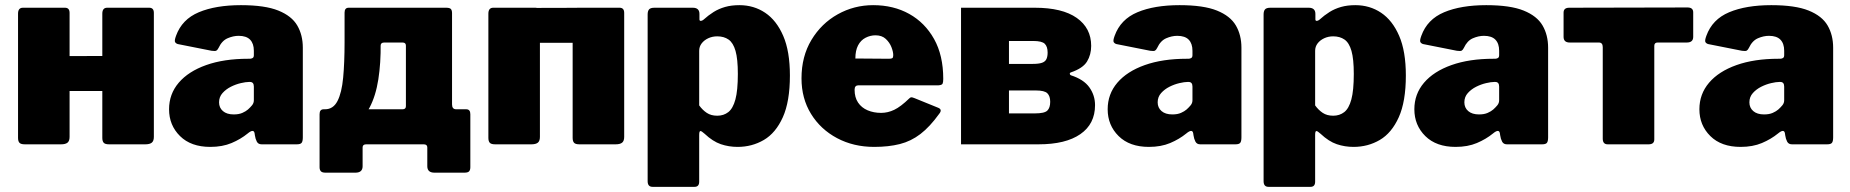

<svg xmlns="http://www.w3.org/2000/svg" viewBox="-20 -560 7178 745"><path d="M250 -510V-29Q250 -13 242 -6.5Q234 0 217 0H76Q61 0 55.5 -6Q50 -12 50 -25V-507Q50 -530 69 -530H232Q250 -530 250 -510ZM577 -510V-29Q577 -13 569 -6.5Q561 0 544 0H403Q388 0 382.5 -6Q377 -12 377 -25V-507Q377 -530 396 -530H559Q577 -530 577 -510ZM98 -207Q74 -207 74 -229V-323Q74 -342 96 -342L475 -343Q497 -343 497 -324V-229Q497 -207 472 -207Z M941 -42Q914 -20 878.5 -5Q843 10 796 10Q721 10 678.5 -32Q636 -74 636 -136Q636 -195 673.5 -239Q711 -283 780 -307.5Q849 -332 943 -332H950Q954 -332 959.5 -334.5Q965 -337 965 -346V-363Q965 -391 950.5 -406Q936 -421 906 -421Q885 -421 863 -411.5Q841 -402 828 -374Q824 -366 819.5 -363.5Q815 -361 801 -363L670 -389Q663 -391 659.5 -396.5Q656 -402 663 -421Q686 -485 751.5 -512.5Q817 -540 915 -540Q1008 -540 1060 -519Q1112 -498 1133.5 -461Q1155 -424 1155 -375V-27Q1155 -12 1150.5 -6Q1146 0 1132 0H995Q982 0 976.5 -10.5Q971 -21 969 -35L968 -42Q965 -62 941 -42ZM965 -224Q965 -242 950 -242H946Q934 -242 914.5 -237.5Q895 -233 876 -223.5Q857 -214 843.5 -199Q830 -184 830 -163Q830 -142 845 -129Q860 -116 887 -116Q907 -116 920.5 -122Q934 -128 942 -135Q951 -143 958 -151.5Q965 -160 965 -171V-224Z M1243 110Q1230 110 1225 104.5Q1220 99 1220 89V-117Q1220 -136 1236 -136H1542Q1555 -136 1555 -148V-383Q1555 -395 1542 -395H1471Q1457 -395 1457 -383L1317 -511Q1317 -530 1333 -530H1711Q1725 -530 1729.5 -525Q1734 -520 1734 -509V-155Q1734 -136 1750 -136H1789Q1805 -136 1805 -117V89Q1805 99 1800.5 104.5Q1796 110 1782 110H1666Q1638 110 1638 85V12Q1638 0 1624 0H1401Q1387 0 1387 12V85Q1387 110 1359 110ZM1240 -65 1241 -136Q1273 -136 1289.5 -168Q1306 -200 1311.5 -258.5Q1317 -317 1317 -396V-511H1457V-391Q1458 -316 1448 -252Q1438 -188 1414 -142.5Q1390 -97 1347.5 -75.5Q1305 -54 1240 -65Z M2075 -510V-29Q2075 -13 2067 -6.5Q2059 0 2042 0H1901Q1886 0 1880.5 -6Q1875 -12 1875 -25V-507Q1875 -530 1894 -530H2057Q2075 -530 2075 -510ZM2402 -510V-29Q2402 -13 2394 -6.5Q2386 0 2369 0H2228Q2213 0 2207.5 -6Q2202 -12 2202 -25V-507Q2202 -530 2221 -530H2384Q2402 -530 2402 -510ZM1953 -394Q1929 -394 1929 -416V-510Q1929 -529 1951 -529L2330 -530Q2352 -530 2352 -511V-416Q2352 -394 2327 -394Z M2668 -530Q2694 -530 2694 -506V-485Q2694 -479 2699 -479Q2704 -479 2709 -483Q2729 -501 2749 -513.5Q2769 -526 2793.5 -533Q2818 -540 2849 -540Q2905 -540 2949 -510.5Q2993 -481 3019 -421Q3045 -361 3045 -267Q3045 -166 3017.5 -105Q2990 -44 2944 -17Q2898 10 2842 10Q2808 10 2777 -0.5Q2746 -11 2714 -41Q2702 -52 2697.5 -51.5Q2693 -51 2693 -36V145Q2693 165 2675 165H2512Q2493 165 2493 143V-504Q2493 -517 2498.5 -523.5Q2504 -530 2520 -530H2668ZM2693 -151Q2706 -133 2722.5 -122Q2739 -111 2763 -111Q2788 -111 2806 -125Q2824 -139 2833.5 -174Q2843 -209 2843 -273Q2843 -331 2834 -362.5Q2825 -394 2807 -406.5Q2789 -419 2763 -419Q2744 -419 2728 -411.5Q2712 -404 2702.5 -391.5Q2693 -379 2693 -363V-151Z M3296 -212Q3296 -182 3309.5 -162Q3323 -142 3346.5 -132Q3370 -122 3399 -122Q3425 -122 3450 -134Q3475 -146 3508 -178Q3512 -182 3515.5 -182.5Q3519 -183 3529 -179L3620 -142Q3638 -135 3624 -118Q3588 -68 3551.5 -40Q3515 -12 3471.5 -1Q3428 10 3372 10Q3292 10 3228 -24Q3164 -58 3127 -118Q3090 -178 3090 -256Q3090 -341 3128.5 -405Q3167 -469 3230.5 -504.5Q3294 -540 3368 -540Q3447 -540 3508 -506Q3569 -472 3604.5 -408.5Q3640 -345 3640 -254Q3640 -241 3637.5 -235.5Q3635 -230 3622 -229H3311Q3304 -229 3300 -225Q3296 -221 3296 -212ZM3429 -332Q3439 -332 3442.5 -334.5Q3446 -337 3446 -346Q3446 -359 3439 -377Q3432 -395 3417 -409Q3402 -423 3377 -423Q3357 -423 3338.5 -413.5Q3320 -404 3309.5 -384Q3299 -364 3299 -333Z M3709 0V-530H3995Q4102 -530 4158 -490.5Q4214 -451 4214 -382Q4214 -348 4198 -321.5Q4182 -295 4135 -279Q4131 -278 4131 -274Q4131 -270 4135 -268Q4185 -252 4207 -221Q4229 -190 4229 -152Q4229 -79 4172 -39.5Q4115 0 4010 0ZM3996 -120Q4033 -120 4044 -131Q4055 -142 4055 -165Q4055 -187 4044 -198Q4033 -209 3999 -209H3895V-120ZM3986 -312Q4011 -312 4023.5 -316.5Q4036 -321 4040.5 -331Q4045 -341 4045 -356Q4045 -379 4034 -390Q4023 -401 3989 -401H3895V-312Z M4583 -42Q4556 -20 4520.5 -5Q4485 10 4438 10Q4363 10 4320.5 -32Q4278 -74 4278 -136Q4278 -195 4315.5 -239Q4353 -283 4422 -307.5Q4491 -332 4585 -332H4592Q4596 -332 4601.5 -334.5Q4607 -337 4607 -346V-363Q4607 -391 4592.5 -406Q4578 -421 4548 -421Q4527 -421 4505 -411.5Q4483 -402 4470 -374Q4466 -366 4461.5 -363.5Q4457 -361 4443 -363L4312 -389Q4305 -391 4301.5 -396.5Q4298 -402 4305 -421Q4328 -485 4393.5 -512.5Q4459 -540 4557 -540Q4650 -540 4702 -519Q4754 -498 4775.5 -461Q4797 -424 4797 -375V-27Q4797 -12 4792.5 -6Q4788 0 4774 0H4637Q4624 0 4618.5 -10.5Q4613 -21 4611 -35L4610 -42Q4607 -62 4583 -42ZM4607 -224Q4607 -242 4592 -242H4588Q4576 -242 4556.5 -237.5Q4537 -233 4518 -223.5Q4499 -214 4485.5 -199Q4472 -184 4472 -163Q4472 -142 4487 -129Q4502 -116 4529 -116Q4549 -116 4562.5 -122Q4576 -128 4584 -135Q4593 -143 4600 -151.5Q4607 -160 4607 -171V-224Z M5058 -530Q5084 -530 5084 -506V-485Q5084 -479 5089 -479Q5094 -479 5099 -483Q5119 -501 5139 -513.5Q5159 -526 5183.5 -533Q5208 -540 5239 -540Q5295 -540 5339 -510.5Q5383 -481 5409 -421Q5435 -361 5435 -267Q5435 -166 5407.5 -105Q5380 -44 5334 -17Q5288 10 5232 10Q5198 10 5167 -0.5Q5136 -11 5104 -41Q5092 -52 5087.5 -51.5Q5083 -51 5083 -36V145Q5083 165 5065 165H4902Q4883 165 4883 143V-504Q4883 -517 4888.5 -523.5Q4894 -530 4910 -530H5058ZM5083 -151Q5096 -133 5112.5 -122Q5129 -111 5153 -111Q5178 -111 5196 -125Q5214 -139 5223.5 -174Q5233 -209 5233 -273Q5233 -331 5224 -362.5Q5215 -394 5197 -406.5Q5179 -419 5153 -419Q5134 -419 5118 -411.5Q5102 -404 5092.5 -391.5Q5083 -379 5083 -363V-151Z M5773 -42Q5746 -20 5710.5 -5Q5675 10 5628 10Q5553 10 5510.5 -32Q5468 -74 5468 -136Q5468 -195 5505.5 -239Q5543 -283 5612 -307.5Q5681 -332 5775 -332H5782Q5786 -332 5791.5 -334.5Q5797 -337 5797 -346V-363Q5797 -391 5782.5 -406Q5768 -421 5738 -421Q5717 -421 5695 -411.5Q5673 -402 5660 -374Q5656 -366 5651.5 -363.5Q5647 -361 5633 -363L5502 -389Q5495 -391 5491.5 -396.5Q5488 -402 5495 -421Q5518 -485 5583.5 -512.5Q5649 -540 5747 -540Q5840 -540 5892 -519Q5944 -498 5965.5 -461Q5987 -424 5987 -375V-27Q5987 -12 5982.5 -6Q5978 0 5964 0H5827Q5814 0 5808.5 -10.5Q5803 -21 5801 -35L5800 -42Q5797 -62 5773 -42ZM5797 -224Q5797 -242 5782 -242H5778Q5766 -242 5746.5 -237.5Q5727 -233 5708 -223.5Q5689 -214 5675.5 -199Q5662 -184 5662 -163Q5662 -142 5677 -129Q5692 -116 5719 -116Q5739 -116 5752.5 -122Q5766 -128 5774 -135Q5783 -143 5790 -151.5Q5797 -160 5797 -171V-224Z M6525 -395H6412Q6399 -395 6399 -382V-19Q6399 0 6377 0H6218Q6199 0 6199 -22V-377Q6199 -395 6184 -395H6071Q6047 -395 6047 -417V-511Q6047 -530 6069 -530L6528 -531Q6550 -531 6550 -512V-417Q6550 -395 6525 -395Z M6879 -42Q6852 -20 6816.5 -5Q6781 10 6734 10Q6659 10 6616.5 -32Q6574 -74 6574 -136Q6574 -195 6611.5 -239Q6649 -283 6718 -307.5Q6787 -332 6881 -332H6888Q6892 -332 6897.5 -334.5Q6903 -337 6903 -346V-363Q6903 -391 6888.5 -406Q6874 -421 6844 -421Q6823 -421 6801 -411.5Q6779 -402 6766 -374Q6762 -366 6757.5 -363.5Q6753 -361 6739 -363L6608 -389Q6601 -391 6597.5 -396.5Q6594 -402 6601 -421Q6624 -485 6689.5 -512.5Q6755 -540 6853 -540Q6946 -540 6998 -519Q7050 -498 7071.5 -461Q7093 -424 7093 -375V-27Q7093 -12 7088.5 -6Q7084 0 7070 0H6933Q6920 0 6914.5 -10.5Q6909 -21 6907 -35L6906 -42Q6903 -62 6879 -42ZM6903 -224Q6903 -242 6888 -242H6884Q6872 -242 6852.5 -237.5Q6833 -233 6814 -223.5Q6795 -214 6781.5 -199Q6768 -184 6768 -163Q6768 -142 6783 -129Q6798 -116 6825 -116Q6845 -116 6858.5 -122Q6872 -128 6880 -135Q6889 -143 6896 -151.5Q6903 -160 6903 -171V-224Z"/></svg>

Font: Libre Franklin Black
Style: Regular
Weight: 900
Designer: Pablo Impallari, Rodrigo Fuenzalida, Nhung Nguyen
Foundry: Impallari Type
Version: Version 3.000